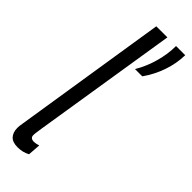

<svg xmlns="http://www.w3.org/2000/svg" viewBox="-253 -757 784 784"><g transform="rotate(45 139.5 -365.0)"><path d="M112 -740H176L76 -112Q74 -97 72.5 -87.5Q71 -78 71 -71Q71 -53 92 -53Q103 -53 118 -58L114 -3Q90 10 61 10Q31 10 17.5 -5Q4 -20 4 -46Q4 -57 7 -73ZM174 -555Q199 -597 212.5 -645.5Q226 -694 226 -740H279Q278 -691 261.5 -643.5Q245 -596 216 -555Z"/></g></svg>

Font: Georama ExtraCondensed
Style: Italic
Weight: 400
Width: 2
Italic angle: -9°
Designer: Jean-Baptiste Levee
Foundry: Production Type
Version: Version 1.000